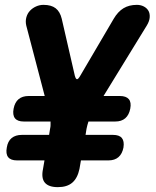

<svg xmlns="http://www.w3.org/2000/svg" viewBox="-20 -760 640 790"><path d="M218 10Q180 10 164.5 -8.5Q149 -27 157 -65L163 -100H50Q24 -100 13.5 -113.5Q3 -127 8 -153Q12 -179 28 -192Q44 -205 70 -205H182L186 -230Q188 -238 188 -245V-260H78Q52 -260 41.5 -273.5Q31 -287 36 -313Q41 -339 56.5 -352Q72 -365 98 -365H164L88 -655Q84 -673 88.5 -689Q93 -705 103.5 -716Q114 -727 128.5 -733.5Q143 -740 159 -740Q191 -740 209 -726Q227 -712 234 -683L288 -448Q292 -434 297 -434Q302 -434 310 -448L448 -683Q465 -712 488 -726Q511 -740 543 -740Q559 -740 571.5 -733.5Q584 -727 590.5 -716Q597 -705 596 -689Q595 -673 584 -655L406 -365H473Q499 -365 510 -352Q521 -339 516 -313Q511 -287 495.5 -273.5Q480 -260 454 -260H344Q341 -252 339.5 -245Q338 -238 336 -230L332 -205H445Q471 -205 481.5 -192Q492 -179 488 -153Q483 -127 467.5 -113.5Q452 -100 426 -100H313L307 -65Q299 -27 277.5 -8.5Q256 10 218 10Z"/></svg>

Font: Maple Mono NL ExtraBold
Style: Italic
Weight: 800
Italic angle: -10°
Monospace: yes
Designer: subframe7536
Version: Version 7.000